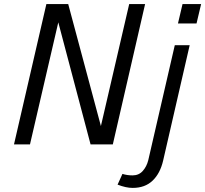

<svg xmlns="http://www.w3.org/2000/svg" viewBox="-20 -710 1009 944"><path d="M48.8 0 208 -689.9H315.4L476.1 -90.3L615.2 -689.9H693.4L534.7 0H425.3L266.6 -600.1L127.4 0ZM855 -594.7 877.4 -689.9H968.8L946.3 -594.7ZM632.3 213.9Q599.6 213.9 558.1 197.8L582 145Q605 152.3 631.8 152.3Q662.6 152.3 681.9 130.6Q701.2 108.9 709 77.6L839.4 -487.8H912.6L782.2 79.1Q767.6 142.6 730.2 178.2Q692.9 213.9 632.3 213.9Z"/></svg>

Font: HK Grotesk Italic
Style: Regular
Weight: 400
Italic angle: -13°
Designer: Alfredo Marco Pradil and Stefan Peev
Foundry: Hanken Design Co.
Version: Version 1.000;PS 001.000;hotconv 1.0.88;makeotf.lib2.5.64775